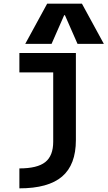

<svg xmlns="http://www.w3.org/2000/svg" viewBox="-20 -810 590 1050"><path d="M86 111Q184 111 227.5 76.5Q271 42 271 -35V-414H86V-520H395V-44Q395 91 319.5 155.5Q244 220 86 220ZM118 -570 238 -790H428L548 -570H404L335 -727H331L262 -570Z"/></svg>

Font: M PLUS Code Latin SemiExpanded SemiBold
Style: Regular
Weight: 600
Width: 6
Designer: Coji Morishita
Foundry: UNDERFOREST DESIGN
Version: Version 1.002; ttfautohint (v1.8.3)